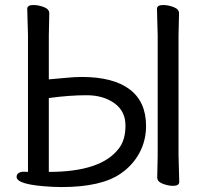

<svg xmlns="http://www.w3.org/2000/svg" viewBox="-20 -736 836 774"><path d="M176.8 -43Q386.7 -43 458 -136.2Q485.8 -169.9 485.8 -230Q485.8 -288.1 440.9 -320.1Q396 -352.1 329.1 -352.1Q259.8 -352.1 176.8 -340.8ZM228 18.1 190.9 17.1Q46.9 9.8 46.9 -22.9Q46.9 -41 72.8 -43.9L92.8 -43V-594.2L89.8 -700.2Q89.8 -715.8 114.7 -715.8Q134.8 -715.8 156.7 -707.5Q178.7 -699.2 178.7 -682.1L176.8 -592.8V-416Q201.7 -418 241.7 -421.9Q281.7 -425.8 309.1 -425.8Q436 -425.8 502.4 -376Q568.8 -326.2 568.8 -228Q568.8 -169.9 542.5 -120.4Q516.1 -70.8 467.8 -37.1Q389.6 18.1 228 18.1ZM677.7 13.2Q657.7 13.2 635.7 4.6Q613.8 -3.9 613.8 -21L615.7 -108.9V-592.8L612.8 -700.2Q612.8 -715.8 637.7 -715.8Q657.7 -715.8 679.7 -707.5Q701.7 -699.2 701.7 -682.1L699.7 -592.8V-108.9L702.6 -2.9Q702.6 13.2 677.7 13.2Z"/></svg>

Font: LXGW WenKai GB Screen
Style: Regular
Weight: 400
Designer: LXGW / Fontworks Inc.
Foundry: LXGW / Fontworks Inc.
Version: Version 1.321;February 19, 2024;FontCreator 14.0.0.2901 64-b